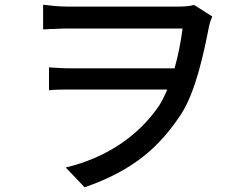

<svg xmlns="http://www.w3.org/2000/svg" viewBox="-20 -747 1040 815"><path d="M751 -266C809 -357 844 -514 868 -639C872 -655 876 -666 881 -677L804 -726C783 -720 758 -719 732 -719H268C226 -719 187 -724 163 -727V-622C174 -623 186 -623 197 -624H207C228 -625 248 -626 268 -626H755C748 -571 736 -510 721 -457H279C247 -457 216 -459 188 -461V-364C220 -367 244 -367 276 -367H690C679 -341 668 -318 655 -298C568 -170 431 -77 259 -36L339 48C545 -23 659 -124 751 -266Z"/></svg>

Font: Glow Sans SC Normal Medium
Style: Regular
Weight: 600
Designer: Ryoko NISHIZUKA (kana, bopomofo & ideographs); Paul D. Hunt (Latin, Greek & Cyrillic); Sandoll Communications, Soo-young
Version: Version 0.93